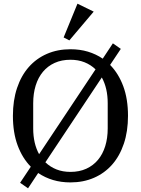

<svg xmlns="http://www.w3.org/2000/svg" viewBox="-20 -977 764 1041"><path d="M89 14 147 -73Q101 -120 75.5 -189Q50 -258 50 -349Q50 -433 72.5 -500Q95 -567 136 -613.5Q177 -660 234.5 -685Q292 -710 362 -710Q413 -710 456.5 -697Q500 -684 537 -659L592 -742L635 -712L577 -625Q623 -578 648.5 -509Q674 -440 674 -349Q674 -265 651.5 -198Q629 -131 588 -84.5Q547 -38 489.5 -13Q432 12 362 12Q311 12 267.5 -1Q224 -14 187 -39L132 44ZM498 -601Q472 -626 438 -639.5Q404 -653 362 -653Q314 -653 276.5 -636Q239 -619 213 -588Q187 -557 173.5 -513.5Q160 -470 160 -417V-281Q160 -199 192 -141ZM362 -45Q410 -45 447.5 -62Q485 -79 511 -110Q537 -141 550.5 -184.5Q564 -228 564 -281V-417Q564 -499 532 -557L226 -97Q252 -72 286 -58.5Q320 -45 362 -45ZM325 -774 400 -957 488 -914 356 -758Z"/></svg>

Font: IBM Plex Serif Text
Style: Regular
Weight: 450
Designer: Mike Abbink, Paul van der Laan, Pieter van Rosmalen
Foundry: Bold Monday
Version: Version 3.001